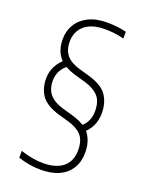

<svg xmlns="http://www.w3.org/2000/svg" viewBox="-143 -821 694 902"><g transform="rotate(20 204.0 -369.5)"><path d="M175 9Q145 9 116.8 4Q88.5 -1 62 -10V-44Q95 -33.5 122 -28.8Q149 -24 175 -24Q218 -24 248.2 -37Q278.5 -50 294.2 -75.2Q310 -100.5 310 -137Q310 -186.5 286.8 -211.5Q263.5 -236.5 219 -249L173 -262Q105.5 -281 79.2 -316.2Q53 -351.5 53 -403Q53 -437.5 68.5 -466.5Q84 -495.5 110 -515L135 -493Q111 -478 98.5 -455Q86 -432 86 -405Q86 -361.5 108.5 -335.8Q131 -310 176 -297L222 -284Q294 -264 319.5 -227.8Q345 -191.5 345 -139Q345 -69.5 300.5 -30.2Q256 9 175 9ZM299 -224 276 -247Q298 -261.5 310 -284Q322 -306.5 322 -337Q322 -386.5 297.8 -412Q273.5 -437.5 229 -450L183 -463Q115.5 -482 89.2 -516.8Q63 -551.5 63 -603Q63 -644.5 82.8 -677.2Q102.5 -710 140.5 -729Q178.5 -748 233 -748Q261 -748 284.2 -745.2Q307.5 -742.5 330 -737V-703Q303 -710 280.8 -712.5Q258.5 -715 233 -715Q187 -715 157 -700.2Q127 -685.5 112.5 -660.5Q98 -635.5 98 -605Q98 -561.5 119.5 -536.2Q141 -511 186 -498L232 -485Q304 -465 329.5 -428.2Q355 -391.5 355 -339Q355 -301 340.2 -272Q325.5 -243 299 -224Z"/></g></svg>

Font: Encode Sans Condensed Thin
Style: Regular
Weight: 100
Width: 3
Designer: Multiple Designers
Foundry: Impallari Type
Version: Version 3.002